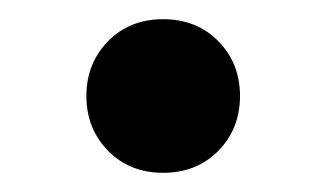

<svg xmlns="http://www.w3.org/2000/svg" viewBox="-20 -170 340 200"><path d="M150 10Q115 10 92.5 -13Q70 -36 70 -70Q70 -104 92.5 -127Q115 -150 150 -150Q185 -150 207.5 -127Q230 -104 230 -70Q230 -36 207.5 -13Q185 10 150 10Z"/></svg>

Font: PT Root UI Bold
Style: Regular
Weight: 700
Designer: Vitaly Kuzmin
Foundry: ParaType Ltd.
Version: Version 2.000G